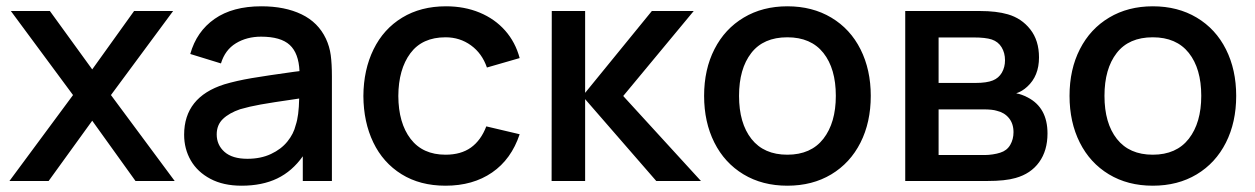

<svg xmlns="http://www.w3.org/2000/svg" viewBox="-20 -575 3988 610"><path d="M134.5 0H10L212 -273L14.5 -540H138.5L273 -354.5L406 -540H530L332.5 -273L535 0H410.5L273 -191.5Z M1034.5 -332.5V0H942V-78.5Q908.5 -31 860.8 -8Q813 15 747.5 15Q689.5 15 648.5 -6.8Q607.5 -28.5 586.2 -65.2Q565 -102 565 -147Q565 -266.5 692.5 -307Q731 -318.5 779.8 -326.8Q828.5 -335 915 -347L931.5 -349Q929 -406 900.5 -432.2Q872 -458.5 809.5 -458.5Q764 -458.5 729.5 -437.5Q695 -416.5 682 -373.5L584.5 -403.5Q604.5 -475 661.8 -515Q719 -555 810.5 -555Q885 -555 938 -529.5Q991 -504 1015.5 -452Q1027 -427.5 1030.8 -399.8Q1034.5 -372 1034.5 -332.5ZM919.5 -177.5Q929.5 -206.5 930.5 -262L917.5 -260Q844.5 -249.5 808.2 -243Q772 -236.5 743 -228Q708 -216 688.2 -197Q668.5 -178 668.5 -148Q668.5 -114.5 693.2 -92.5Q718 -70.5 766 -70.5Q808.5 -70.5 841 -85.8Q873.5 -101 893.2 -125.5Q913 -150 919.5 -177.5Z M1134.5 -270Q1135 -353.5 1166.8 -418.2Q1198.5 -483 1257.8 -519Q1317 -555 1397 -555Q1455.5 -555 1503.8 -535Q1552 -515 1584.8 -478Q1617.5 -441 1631 -390.5L1527 -360.5Q1511.5 -405.5 1476.2 -431Q1441 -456.5 1395.5 -456.5Q1321.5 -456.5 1283.8 -405.8Q1246 -355 1245.5 -270Q1246 -184 1284.5 -133.8Q1323 -83.5 1395.5 -83.5Q1444.5 -83.5 1476.2 -106.2Q1508 -129 1525 -173.5L1631 -148.5Q1604.5 -69 1543.5 -27Q1482.5 15 1395.5 15Q1314.5 15 1255.8 -21.5Q1197 -58 1166 -122.5Q1135 -187 1134.5 -270Z M1839 0H1732.5L1733 -540H1839V-280L2051 -540H2184L1960 -270L2207 0H2065L1839 -260Z M2217 -270.5Q2217 -354.5 2250 -419Q2283 -483.5 2343 -519.2Q2403 -555 2481.5 -555Q2561 -555 2621.2 -519Q2681.5 -483 2714 -418.2Q2746.5 -353.5 2746.5 -270.5Q2746.5 -186.5 2713.8 -121.8Q2681 -57 2621 -21Q2561 15 2481.5 15Q2402 15 2342 -21.2Q2282 -57.5 2249.5 -122.2Q2217 -187 2217 -270.5ZM2635.5 -270.5Q2635.5 -357 2596 -406.8Q2556.5 -456.5 2481.5 -456.5Q2405.5 -456.5 2366.8 -406.5Q2328 -356.5 2328 -270.5Q2328 -183.5 2367.5 -133.5Q2407 -83.5 2481.5 -83.5Q2556.5 -83.5 2596 -134.2Q2635.5 -185 2635.5 -270.5Z M2856 0V-540H3093.5Q3146 -540 3182 -529.5Q3225.5 -517 3253.2 -481.8Q3281 -446.5 3281 -392.5Q3281 -333.5 3243.5 -299.5Q3228 -285 3208.5 -278.5Q3226 -275.5 3245 -265.5Q3308 -233 3308 -151Q3308 -96.5 3281.5 -59.8Q3255 -23 3206.5 -9.5Q3174 0 3116.5 0ZM3079 -311.5Q3115 -311.5 3134.5 -319.5Q3153 -327 3163 -344.2Q3173 -361.5 3173 -383.5Q3173 -407 3162.2 -424.8Q3151.5 -442.5 3131 -449.5Q3111 -456 3074 -456H2962V-311.5ZM3110 -82.5Q3120.5 -82.5 3134 -84.5Q3147.5 -86.5 3158 -90Q3179 -96.5 3189.5 -114.5Q3200 -132.5 3200 -155Q3200 -182 3185.5 -199.8Q3171 -217.5 3147 -223Q3133 -227.5 3104.5 -227.5H2962V-82.5Z M3378 -270.5Q3378 -354.5 3411 -419Q3444 -483.5 3504 -519.2Q3564 -555 3642.5 -555Q3722 -555 3782.2 -519Q3842.5 -483 3875 -418.2Q3907.5 -353.5 3907.5 -270.5Q3907.5 -186.5 3874.8 -121.8Q3842 -57 3782 -21Q3722 15 3642.5 15Q3563 15 3503 -21.2Q3443 -57.5 3410.5 -122.2Q3378 -187 3378 -270.5ZM3796.5 -270.5Q3796.5 -357 3757 -406.8Q3717.5 -456.5 3642.5 -456.5Q3566.5 -456.5 3527.8 -406.5Q3489 -356.5 3489 -270.5Q3489 -183.5 3528.5 -133.5Q3568 -83.5 3642.5 -83.5Q3717.5 -83.5 3757 -134.2Q3796.5 -185 3796.5 -270.5Z"/></svg>

Font: Hauora SemiBold
Style: Regular
Weight: 600
Designer: Wayne Shih
Foundry: WCYS
Version: Version 1.001